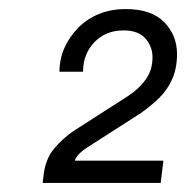

<svg xmlns="http://www.w3.org/2000/svg" viewBox="-20 -823 410 423"><path d="M74 -420 76 -437Q80 -473 100 -496.5Q120 -520 143 -535L263 -612Q287 -628 301.5 -648.5Q316 -669 316 -697Q316 -720 300.5 -738Q285 -756 252 -756Q213 -756 188 -730Q163 -704 163 -665H111Q111 -693 122 -717.5Q133 -742 152 -761.5Q171 -781 197.5 -792Q224 -803 257 -803Q314 -803 342 -774Q370 -745 370 -704Q370 -673 359.5 -649Q349 -625 330.5 -607Q312 -589 289 -573L172 -498Q161 -491 153.5 -483Q146 -475 145 -469H340L334 -420Z"/></svg>

Font: Chivo Medium Light
Style: Italic
Weight: 300
Italic angle: -8.05°
Version: Version 2.002